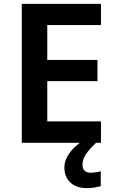

<svg xmlns="http://www.w3.org/2000/svg" viewBox="-20 -734 599 987"><path d="M499 0H92V-714H499V-605H223V-426H481V-317H223V-110H499ZM404 113Q404 133 415 143.5Q426 154 445 154Q461 154 475 151.5Q489 149 498 146V223Q483 227 466 230Q449 233 427 233Q372 233 341.5 204Q311 175 311 127Q311 98 326 71Q341 44 364.5 22Q388 0 415 -16L474 0Q440 32 422 58.5Q404 85 404 113Z"/></svg>

Font: Noto Sans Kawi SemiBold
Style: Regular
Weight: 600
Designer: Fadhl Haqq
Version: Version 1.000